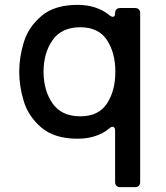

<svg xmlns="http://www.w3.org/2000/svg" viewBox="-20 -557 683 789"><path d="M444 -488Q453 -488 453 -503Q453 -513 458.5 -518.5Q464 -524 474 -524H535Q545 -524 550.5 -518.5Q556 -513 556 -503V191Q556 201 550.5 206.5Q545 212 535 212H474Q464 212 458.5 206.5Q453 201 453 191V-19Q453 -36 443 -36Q436 -36 429 -29Q377 13 299 13Q204 13 150.5 -32.5Q97 -78 78 -140Q59 -202 59 -262Q59 -322 78 -384Q97 -446 150.5 -491.5Q204 -537 299 -537Q377 -537 429 -495Q437 -488 444 -488ZM454 -262Q454 -340 419.5 -392.5Q385 -445 310 -445Q233 -445 196 -392Q159 -339 159 -262Q159 -185 196 -132Q233 -79 310 -79Q385 -79 419.5 -131.5Q454 -184 454 -262Z"/></svg>

Font: Shippori Antique B1
Style: Regular
Weight: 400
Designer: FONTDASU
Foundry: FONTDASU / Google Inc. / but / Adobe
Version: Version 2.001